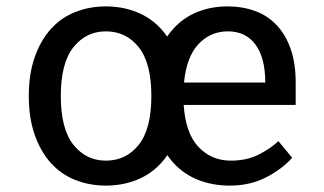

<svg xmlns="http://www.w3.org/2000/svg" viewBox="-20 -565 1014 600"><path d="M70 0ZM70 -265Q70 -334 88.5 -386.5Q107 -439 139 -474.5Q171 -510 215.5 -527.5Q260 -545 311 -545Q362 -545 406.5 -527.5Q451 -510 483.5 -474.5Q516 -439 534.5 -386.5Q553 -334 553 -265Q553 -196 534.5 -143.5Q516 -91 483.5 -55.5Q451 -20 406.5 -2.5Q362 15 311 15Q260 15 215.5 -2.5Q171 -20 139 -55.5Q107 -91 88.5 -143.5Q70 -196 70 -265ZM170 -265Q170 -162 209.5 -112.5Q249 -63 311 -63Q374 -63 413.5 -112.5Q453 -162 453 -265Q453 -368 413.5 -417.5Q374 -467 311 -467Q249 -467 209.5 -417.5Q170 -368 170 -265ZM701 -63Q752 -63 789.5 -82.5Q827 -102 850 -124L893 -72Q862 -37 812 -11Q762 15 698 15Q645 15 600 -2.5Q555 -20 522.5 -55.5Q490 -91 471.5 -143.5Q453 -196 453 -265Q453 -334 471 -386.5Q489 -439 521 -474.5Q553 -510 596.5 -527.5Q640 -545 691 -545Q738 -545 777.5 -530.5Q817 -516 845 -486Q873 -456 888.5 -411.5Q904 -367 904 -307V-237H554Q560 -148 600.5 -105.5Q641 -63 701 -63ZM692 -467Q638 -467 600.5 -427.5Q563 -388 555 -307H809Q809 -384 778.5 -425.5Q748 -467 692 -467Z"/></svg>

Font: Orienta
Style: Regular
Weight: 400
Designer: Eduardo Rodriguez Tunni
Foundry: Eduardo Rodriguez Tunni
Version: Version 1.001